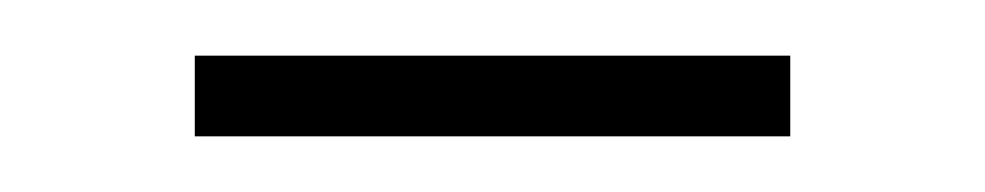

<svg xmlns="http://www.w3.org/2000/svg" viewBox="-20 -233 354 69"><path d="M50 -213H264V-184H50Z"/></svg>

Font: Genos Light
Style: Regular
Weight: 300
Designer: Robert E. Leuschke
Foundry: Robert E. Leuschke
Version: Version 1.010